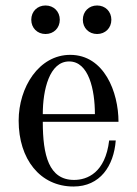

<svg xmlns="http://www.w3.org/2000/svg" viewBox="-20 -668 500 700"><path d="M282 -596C282 -566 304 -544 334 -544C364 -544 386 -566 386 -596C386 -626 364 -648 334 -648C304 -648 282 -626 282 -596ZM94 -596C94 -566 116 -544 146 -544C176 -544 198 -566 198 -596C198 -626 176 -648 146 -648C116 -648 94 -626 94 -596ZM136 -252C136 -340 160 -444 232 -444C304 -444 326 -340 326 -252ZM48 -228C48 -88 126 12 248 12C345 12 395 -63 402 -156H378C364 -38 298 -12 250 -12C158 -12 136 -102 136 -224H412C412 -332 360 -468 236 -468C122 -468 48 -350 48 -228Z"/></svg>

Font: Old Standard
Style: Regular
Weight: 400
Designer: Alexey Kryukov <alexios@thessalonica.org.ru>
Version: Version 2.0